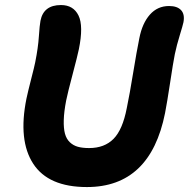

<svg xmlns="http://www.w3.org/2000/svg" viewBox="-20 -759 756 769"><path d="M328.1 -9.8Q173.8 -9.8 113 -103.3Q52.2 -196.8 85.9 -363.8Q91.8 -391.6 104.7 -441.9Q117.7 -492.2 121.1 -509.8Q132.8 -568.4 135.7 -613.5Q138.7 -658.7 142.1 -675.8Q154.3 -738.8 224.1 -738.8Q273.9 -738.8 294.4 -697Q314.9 -655.3 295.9 -562Q290 -533.7 270.8 -461.2Q251.5 -388.7 245.1 -356.9Q236.3 -311.5 235.4 -278.3Q234.4 -245.1 240.2 -223.6Q246.1 -202.1 259.8 -189.2Q273.4 -176.3 292 -171.1Q310.5 -166 336.9 -166Q398.4 -166 434.8 -202.9Q471.2 -239.7 487.8 -326.2Q499.5 -382.3 513.4 -467.8Q527.3 -553.2 538.1 -606Q549.8 -666 580.3 -700.4Q610.8 -734.9 657.2 -734.9Q689.9 -734.9 705.3 -718.3Q720.7 -701.7 714.8 -669.9Q711.9 -656.2 700 -617.7Q688 -579.1 680.2 -542Q673.3 -507.3 661.4 -428.2Q649.4 -349.1 641.1 -306.2Q582 -9.8 328.1 -9.8Z"/></svg>

Font: Shantell Sans Bouncy
Style: Bold Italic
Weight: 700
Italic angle: -11.31°
Designer: Stephen Nixon, Anya Danilova, Shantell Martin
Foundry: Arrow Type
Version: Version 1.006;[9816181b4]